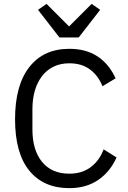

<svg xmlns="http://www.w3.org/2000/svg" viewBox="-20 -963 661 995"><path d="M339 12Q206 12 132 -78.5Q58 -169 58 -345Q58 -521 132 -615.5Q206 -710 339 -710Q427 -710 486.5 -670Q546 -630 579 -557L511 -516Q490 -570 447 -602.5Q404 -635 339 -635Q294 -635 258.5 -618Q223 -601 198.5 -569.5Q174 -538 161 -494.5Q148 -451 148 -397V-293Q148 -185 198 -124Q248 -63 339 -63Q406 -63 451 -97.5Q496 -132 517 -189L584 -147Q551 -73 489 -30.5Q427 12 339 12ZM288 -769 177 -912 221 -943 338 -826 455 -943 499 -912 388 -769Z"/></svg>

Font: IBM Plex Sans
Style: Regular
Weight: 400
Designer: Mike Abbink, Paul van der Laan, Pieter van Rosmalen
Foundry: Bold Monday
Version: Version 3.005